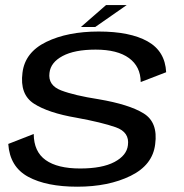

<svg xmlns="http://www.w3.org/2000/svg" viewBox="-20 -718 712 743"><path d="M279 4.5Q400 4.5 485.5 -37.5Q571 -79.5 580.5 -160Q592 -244.5 535.8 -279.2Q479.5 -314 361.5 -334Q268 -348.5 216.5 -368.2Q165 -388 171.5 -436Q176 -476.5 222.2 -501.2Q268.5 -526 350 -526Q434.5 -526 479.2 -493.2Q524 -460.5 524.5 -400.5L623 -438.5Q619 -520 551 -558Q483 -596 362 -596Q241.5 -596 159 -555.8Q76.5 -515.5 67 -436.5Q56 -352.5 111.5 -316.8Q167 -281 275.5 -262.5Q374 -244.5 428 -225.5Q482 -206.5 475 -156Q470.5 -116.5 423 -91.2Q375.5 -66 290 -66Q202.5 -66 156.8 -98.5Q111 -131 110.5 -199.5L12 -161Q18 -72.5 88.8 -34Q159.5 4.5 279 4.5ZM293 -613.5H348.5L470.5 -698.5H390.5Z"/></svg>

Font: Anybody SemiExpanded
Style: Italic
Weight: 400
Width: 6
Italic angle: -10°
Version: Version 1.113;gftools[0.9.25]